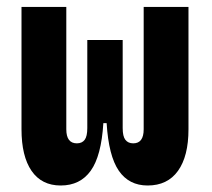

<svg xmlns="http://www.w3.org/2000/svg" viewBox="-20 -538 626 567"><path d="M416 9.8Q360.8 9.8 330.8 -33.9Q300.8 -77.6 294.9 -174.3H285.2Q279.3 -77.6 248 -33.9Q216.8 9.8 159.2 9.8Q103 9.8 73.2 -33.4Q43.5 -76.7 43.5 -156.2V-517.6H175.8V-156.2Q175.8 -114.7 207 -114.7Q222.2 -114.7 230 -125Q237.8 -135.3 237.8 -159.7V-419.9H342.3V-159.7Q342.3 -135.3 350.3 -125Q358.4 -114.7 373.5 -114.7Q404.3 -114.7 404.3 -156.2V-517.6H536.6V-156.2Q536.6 -76.7 505.6 -33.4Q474.6 9.8 416 9.8Z"/></svg>

Font: Cascadia Mono
Style: Bold
Weight: 700
Monospace: yes
Designer: Aaron Bell
Foundry: Saja Typeworks
Version: Version 2404.023; ttfautohint (v1.8.4)